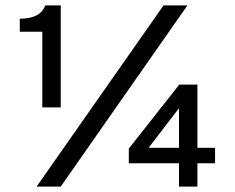

<svg xmlns="http://www.w3.org/2000/svg" viewBox="-20 -688 866 708"><path d="M53 -619Q129 -619 147 -668H204V-292H136V-571H53ZM115 0 583 -668H671L204 0ZM528 -143H640V-289ZM640 0V-86H455V-140L641 -376H708V-143H773V-86H708V0Z"/></svg>

Font: Atkinson Hyperlegible Pro
Style: Regular
Weight: 400
Designer: Elliott Scott, Megan Eiswerth, Linus Boman, Theodore Petrosky, Jacob Perez
Foundry: Braille Institute
Version: Version 1.5.1